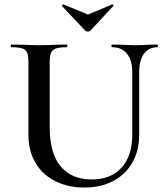

<svg xmlns="http://www.w3.org/2000/svg" viewBox="-20 -824 741 858"><path d="M481 -613Q478 -613 478 -619Q478 -625 481 -625L526 -624Q562 -622 586 -622Q604 -622 640 -624L684 -625Q686 -625 686 -619Q686 -613 684 -613Q645 -613 623.5 -584Q602 -555 602 -503V-223Q602 -151 571.5 -97.5Q541 -44 485.5 -15Q430 14 357 14Q284 14 227 -14.5Q170 -43 138.5 -96.5Q107 -150 107 -222V-544Q107 -574 101.5 -588Q96 -602 80 -607.5Q64 -613 31 -613Q28 -613 28 -619Q28 -625 31 -625L83 -624Q127 -622 154 -622Q184 -622 228 -624L278 -625Q281 -625 281 -619Q281 -613 278 -613Q245 -613 229 -607Q213 -601 207.5 -586.5Q202 -572 202 -542V-257Q202 -139 251 -80.5Q300 -22 390 -22Q475 -22 523 -74.5Q571 -127 571 -222V-503Q571 -555 547.5 -584Q524 -613 481 -613ZM258 -796 257 -798Q257 -800 259.5 -802.5Q262 -805 264 -804L373 -759L481 -804H483Q485 -804 486.5 -801.5Q488 -799 486 -797L384 -687Q380 -683 373 -683Q365 -683 361 -687Z"/></svg>

Font: Cormorant SC SemiBold
Style: Regular
Weight: 600
Designer: Christian Thalmann (Catharsis Fonts)
Version: Version 3.000